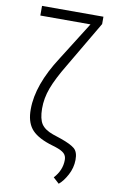

<svg xmlns="http://www.w3.org/2000/svg" viewBox="-98 -763 603 1003"><g transform="rotate(10 203.5 -261.0)"><path d="M297.9 61Q297.9 39.1 284.2 26.4Q270.5 13.7 238.8 3.4L204.1 -7.3Q132.8 -31.2 104.5 -68.4Q76.2 -105.5 76.7 -169.4Q76.7 -298.8 179.2 -456.5L307.1 -659.7H41V-710.9H366.7V-671.9L223.1 -427.7Q174.8 -347.7 154.3 -292.5Q133.8 -237.3 134.3 -182.6Q134.8 -127.9 152.3 -101.6Q169.9 -75.2 213.9 -59.6L259.3 -44.4Q310.5 -26.4 332 -8.8Q353.5 8.8 353 51.3Q352.5 93.8 332 131.8Q311.5 169.9 288.1 189L256.8 160.6Q297.9 116.2 297.9 61Z"/></g></svg>

Font: RobotoCondensed-Light
Style: Light
Weight: 300
Designer: Google
Version: Version 1.200311; 2013